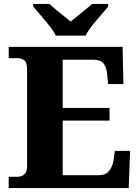

<svg xmlns="http://www.w3.org/2000/svg" viewBox="-20 -951 705 971"><path d="M24 0V-57H68Q91 -57 104 -70.5Q117 -84 117 -110V-599Q117 -637 101.5 -647Q86 -657 66 -657H24V-714H600L604 -526H527L522 -575Q518 -613 503 -631Q488 -649 451 -649H297V-405H534V-341H297V-65H479Q514 -65 531 -85.5Q548 -106 554 -139L561 -188H638L631 0ZM262 -771Q251 -794 230 -820.5Q209 -847 186.5 -873Q164 -899 148 -918V-931H229Q241 -920 261 -904Q281 -888 301.5 -871Q322 -854 337 -842Q352 -854 373 -871Q394 -888 414 -904Q434 -920 446 -931H527V-918Q512 -899 489 -873Q466 -847 445 -820.5Q424 -794 413 -771Z"/></svg>

Font: Noto Serif Telugu ExtraBold
Style: Regular
Weight: 800
Designer: Jelle Bosma - Monotype Design Team
Foundry: Monotype Imaging Inc.
Version: Version 2.005; ttfautohint (v1.8.4.7-5d5b)